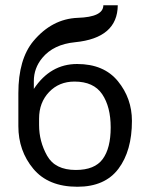

<svg xmlns="http://www.w3.org/2000/svg" viewBox="-20 -701 563 732"><path d="M50 -220V-346Q50 -475 107 -544Q178 -629 276 -633Q374 -636 374 -681H429Q428 -556 266 -540Q184 -532 141 -480Q109 -441 109 -392V-362Q172 -457 274 -457Q376 -457 429.5 -391.5Q483 -326 483 -240Q483 -126 431.5 -57.5Q380 11 275 11Q164 11 107 -57.5Q50 -126 50 -220ZM129 -224Q129 -162 159.5 -107.5Q190 -53 269 -53Q341 -53 371.5 -94.5Q402 -136 402 -215Q402 -294 369.5 -342Q337 -390 264 -390Q205 -390 167 -350Q129 -310 129 -249Z"/></svg>

Font: Karmilla
Style: Regular
Weight: 400
Designer: Jonathan Pinhorn
Version: Version 1.000